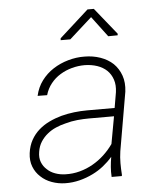

<svg xmlns="http://www.w3.org/2000/svg" viewBox="-53 -790 694 845"><g transform="rotate(-5 293.5 -367.5)"><path d="M406.7 0H451.7L452.6 -5.4Q450.7 -31.2 450.7 -56.9Q450.7 -82.5 454.6 -108.9L499.5 -368.7Q504.4 -408.7 493.4 -439.9Q482.4 -471.2 459.5 -493.7Q436.5 -515.1 403.8 -526.6Q371.1 -538.1 333 -538.1Q296.9 -538.6 261 -528.3Q225.1 -518.1 194.8 -498.5Q164.6 -479 143.1 -450.2Q121.6 -421.4 113.3 -383.8L155.3 -383.3Q163.6 -412.1 181.2 -434.1Q198.7 -456.1 222.7 -470.7Q246.6 -485.4 274.4 -492.9Q302.2 -500.5 331.5 -500.5Q361.3 -500 386.5 -491.5Q411.6 -482.9 429.2 -466.3Q446.3 -449.7 454.3 -425.5Q462.4 -401.4 458 -369.6L446.3 -301.3H324.7Q296.9 -301.3 267.3 -297.9Q237.8 -294.4 210 -287.1Q181.6 -279.3 155.8 -266.8Q129.9 -254.4 109.4 -236.3Q88.4 -217.8 74.7 -193.1Q61 -168.5 56.6 -136.2Q52.2 -102.5 62.7 -75.7Q73.2 -48.8 93.8 -30.3Q113.8 -11.2 142.1 -1Q170.4 9.3 201.7 9.8Q234.4 10.3 265.4 2.4Q296.4 -5.4 324.7 -19.5Q349.6 -31.7 371.8 -49.3Q394 -66.9 412.6 -88.4Q408.7 -65.9 407 -44.4Q405.3 -22.9 406.7 0ZM205.6 -29.3Q182.1 -29.8 160.9 -37.4Q139.6 -44.9 125 -59.1Q109.4 -72.8 101.8 -92.5Q94.2 -112.3 98.6 -137.7Q102.5 -163.1 114.7 -182.1Q127 -201.2 144.5 -215.3Q161.1 -229 181.9 -238Q202.6 -247.1 225.1 -252.4Q251 -259.8 278.1 -262.5Q305.2 -265.1 329.6 -265.1H440.4L418.5 -144.5Q400.4 -118.7 377.2 -97.2Q354 -75.7 327.1 -60.5Q299.8 -44.9 269 -36.6Q238.3 -28.3 205.6 -29.3ZM488.3 -625.5 393.1 -743.7H365.2L236.3 -627.4L235.8 -619.1H278.3L377.9 -708.5L445.8 -618.2L487.3 -618.7Z"/></g></svg>

Font: Roboto Mono ExtraLight
Style: Italic
Weight: 250
Italic angle: -10°
Monospace: yes
Designer: Google
Version: Version 3.000